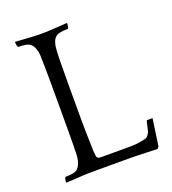

<svg xmlns="http://www.w3.org/2000/svg" viewBox="-124 -753 762 853"><g transform="rotate(-20 257.0 -327.0)"><path d="M128.9 -566.9Q127.4 -584 122.8 -596.4Q118.2 -608.9 114.5 -613.5Q110.8 -618.2 104 -624Q90.3 -633.8 50.8 -633.8L45.9 -638.2L43 -655.8L44.9 -660.2Q50.8 -659.7 76.7 -658Q102.5 -656.2 125.7 -655Q148.9 -653.8 157.2 -653.8H175.8Q184.1 -653.8 207.3 -655Q230.5 -656.2 256.3 -658Q282.2 -659.7 288.1 -660.2L290 -655.8L287.1 -638.2L283.2 -633.8Q242.7 -633.8 229 -624Q222.2 -618.2 218.5 -613.5Q214.8 -608.9 210.4 -596.4Q206.1 -584 205.1 -566.9Q202.1 -529.8 202.1 -415V-231Q202.1 -179.2 205.1 -86.9L207 -66.9Q207 -56.6 211.7 -52.2Q216.3 -47.9 227.1 -47.9H312Q350.6 -47.9 372.8 -48.1Q395 -48.3 413.6 -51.8Q432.1 -55.2 439.9 -57.4Q447.8 -59.6 454.3 -68.6Q460.9 -77.6 462.9 -84Q464.8 -90.3 468.3 -107.4Q471.2 -121.1 473.1 -128.9L476.1 -132.8H502L483.9 -5.9L476.1 3.9Q472.7 3.9 426 2Q379.4 0 358.9 0H157.2Q148.9 0 126 1.2Q103 2.4 76.4 4.2Q49.8 5.9 44.9 5.9L43 2L45.9 -16.1L50.8 -20Q90.3 -20 104 -29.8Q125 -48.3 128.9 -86.9Q130.9 -127 130.9 -210.9V-414.1Q130.9 -505.4 128.9 -566.9Z"/></g></svg>

Font: Quattrocento Roman
Style: Regular
Weight: 400
Designer: Pablo Impallari
Foundry: Pablo Impallari. www.impallari.com Igino Marini. www.ikern.com
Version: Version 1.000